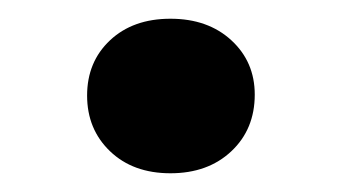

<svg xmlns="http://www.w3.org/2000/svg" viewBox="-20 -408 364 205"><path d="M162 -223Q122 -223 97.5 -246.5Q73 -270 73 -306Q73 -342 97.5 -365Q122 -388 162 -388Q202 -388 227 -365Q252 -342 252 -307Q252 -270 227 -246.5Q202 -223 162 -223Z"/></svg>

Font: Literata 72pt
Style: Bold
Weight: 700
Designer: Latin by Veronika Burian and Jose Scaglione. Greek by Irene Vlachou. Cyrillic by Vera Evstafieva.
Foundry: TypeTogether
Version: Version 3.002